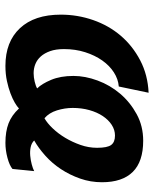

<svg xmlns="http://www.w3.org/2000/svg" viewBox="50 -604 568 708"><g transform="rotate(90 334.0 -250.0)"><path d="M299 -404Q272 -402 247 -386Q222 -370 203 -343Q184 -316 172.5 -280Q161 -244 161 -202Q161 -172 168.5 -151Q176 -130 188 -116.5Q200 -103 216 -96.5Q232 -90 250 -90Q265 -90 281.5 -94Q298 -98 306 -103Q289 -120 274.5 -154.5Q260 -189 260 -237Q260 -280 277 -326Q294 -372 325.5 -409Q357 -446 401 -470Q445 -494 499 -494Q576 -494 614 -455.5Q652 -417 652 -342Q652 -300 638.5 -261.5Q625 -223 603.5 -190.5Q582 -158 554 -133Q526 -108 498 -92Q508 -82 523 -79Q538 -76 554.5 -77.5Q571 -79 586 -83Q601 -87 611 -92L603 -12Q590 -1 562 6.5Q534 14 507 14Q465 14 435 2.5Q405 -9 380 -36Q373 -29 358.5 -20.5Q344 -12 324 -4.5Q304 3 278.5 8.5Q253 14 223 14Q134 14 84 -39.5Q34 -93 34 -190Q34 -252 54 -309.5Q74 -367 111.5 -411Q149 -455 202.5 -483Q256 -511 322 -514ZM378 -234Q378 -205 387 -176Q396 -147 416 -130Q434 -140 453.5 -160.5Q473 -181 488.5 -207Q504 -233 514.5 -263Q525 -293 525 -324Q525 -362 514.5 -376Q504 -390 480 -390Q459 -390 440.5 -378Q422 -366 408 -345Q394 -324 386 -295.5Q378 -267 378 -234Z"/></g></svg>

Font: PT Sans
Style: Bold Italic
Weight: 700
Italic angle: -12°
Designer: A.Korolkova, O.Umpeleva, V.Yefimov
Foundry: ParaType Ltd
Version: Version 2.003W OFL